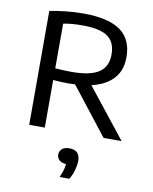

<svg xmlns="http://www.w3.org/2000/svg" viewBox="-91 -670 774 970"><g transform="rotate(10 296.0 -185.0)"><path d="M85.5 0V-584.5Q123 -591.5 166.5 -596.5Q210 -601.5 258.5 -601.5Q385.5 -601.5 447.8 -557.8Q510 -514 510 -422Q510.5 -362 480.2 -321.8Q450 -281.5 391.8 -261Q333.5 -240.5 249 -240.5Q227 -240.5 206.2 -241.2Q185.5 -242 165.5 -244V0ZM467 0 249 -279H338.5L559.5 0ZM249 -300.5Q346.5 -300.5 390 -330.2Q433.5 -360 433.5 -421Q433.5 -485.5 393.2 -513.5Q353 -541.5 264 -541.5Q234.5 -541.5 211.2 -539.5Q188 -537.5 165.5 -533V-304Q189 -302.5 206.5 -301.5Q224 -300.5 249 -300.5ZM282.5 233Q295.5 204 300 182.8Q304.5 161.5 304.5 141L316.5 163H308.5Q282.5 163 269.2 151.5Q256 140 256 122Q256 104 269 92.8Q282 81.5 307 81.5Q333.5 81.5 347.2 95.2Q361 109 361 136.5Q361 157.5 353.8 183.8Q346.5 210 332.5 233Z"/></g></svg>

Font: Encode Sans SC
Style: Regular
Weight: 400
Version: Version 3.002